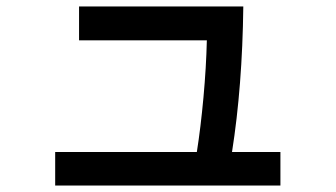

<svg xmlns="http://www.w3.org/2000/svg" viewBox="-20 -584 1040 595"><path d="M849 -113V-9H151V-113H590Q602 -189 610.5 -282Q619 -375 621 -459H225V-564H734Q731 -316 699 -113Z"/></svg>

Font: IBM Plex Sans JP SemiBold
Style: Regular
Weight: 600
Designer: Mike Abbink; Paul van der Laan; Pieter van Rosmalen; Wujin Sim; Yejin Wi; Jinhee Kim; Boomi Park; Yona Kim; Kichan Ma
Foundry: Sandoll Inc.
Version: Version 1.001